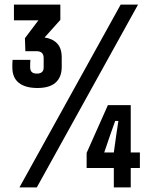

<svg xmlns="http://www.w3.org/2000/svg" viewBox="-20 -820 662 840"><path d="M144 -435Q91 -435 62.5 -457.5Q34 -480 34 -525Q34 -532 34 -539Q34 -546 35 -558H113Q112 -549 112 -540.5Q112 -532 112 -525Q112 -498 141 -498Q170 -498 171 -523Q171 -534 171 -545Q171 -556 171 -568Q170 -596 140 -596H91L89 -653L148 -731H41V-800H244V-733L175 -656Q210 -651 230 -630Q250 -609 250 -569Q250 -544 250 -524Q249 -481 222.5 -458Q196 -435 144 -435ZM65 0 508 -800H584L141 0ZM478 0V-85H359V-151L452 -360H552V-153H592V-85H552V0ZM436 -153H478L489 -232L498 -291H484L463 -232Z"/></svg>

Font: Big Shoulders Display
Style: Bold
Weight: 700
Designer: Patric King
Foundry: XO Type Co
Version: Version 1.000; ttfautohint (v1.8.2)